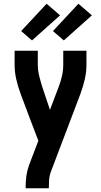

<svg xmlns="http://www.w3.org/2000/svg" viewBox="-20 -1006 540 1026"><path d="M117 0V-7Q117 -37 121 -66Q125 -95 135 -123L185 -254L138 -377L90 -505Q76 -543 67 -582Q58 -621 58 -662V-735H182V-662Q182 -630 189.5 -600Q197 -570 206 -541L247 -419L294 -543Q305 -571 311.5 -601Q318 -631 318 -662V-735H442V-662Q442 -621 433 -582Q424 -543 410 -505L251 -86Q244 -67 242.5 -47Q241 -27 241 -7V0ZM321 -790 263 -840 399 -986 471 -924ZM151 -790 93 -840 229 -986 301 -924Z"/></svg>

Font: Iosevka Curly Extrabold
Style: Regular
Weight: 800
Monospace: yes
Designer: Belleve Invis
Foundry: Belleve Invis
Version: Version 22.1.2; ttfautohint (v1.8.4)